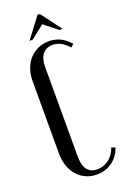

<svg xmlns="http://www.w3.org/2000/svg" viewBox="-163 -907 647 971"><g transform="rotate(-20 160.0 -422.0)"><path d="M37 -546Q37 -581 47.5 -611Q58 -641 77.5 -662.5Q97 -684 124 -696Q151 -708 183 -708Q249 -708 295 -653L279 -639Q240 -684 194 -684Q159 -684 140 -660Q121 -636 121 -591V-110Q121 -15 193 -15Q228 -15 256 -37Q284 -59 296 -95L316 -88Q301 -43 265.5 -17Q230 9 182 9Q150 9 123.5 -3Q97 -15 77.5 -37Q58 -59 47.5 -89.5Q37 -120 37 -156ZM175 -853H187L270 -743H253L181 -800L109 -743H92Z"/></g></svg>

Font: Moniqa SemBd Narrow Heading
Style: Regular
Weight: 600
Width: 4
Designer: Rajesh Rajput
Foundry: Rajesh Rajput
Version: Version 1.000